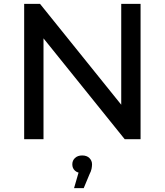

<svg xmlns="http://www.w3.org/2000/svg" viewBox="-20 -720 852 993"><path d="M105 0V-700H187L650 -125H607V-700H707V0H625L162 -575H205V0ZM363 253 396 139 405 175Q381 175 367.5 162.5Q354 150 354 130Q354 110 368 97Q382 84 405 84Q429 84 442.5 97.5Q456 111 456 130Q456 140 453.5 153Q451 166 443 181L413 253Z"/></svg>

Font: Montserrat Thin Medium
Style: Regular
Weight: 500
Version: Version 9.000